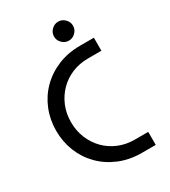

<svg xmlns="http://www.w3.org/2000/svg" viewBox="-211 -983 961 1086"><g transform="rotate(-30 269.0 -440.0)"><path d="M388 0Q308 0 242 -27.5Q176 -55 128.5 -103Q81 -151 55.5 -214.5Q30 -278 30 -350Q30 -422 55.5 -485.5Q81 -549 128.5 -597Q176 -645 242 -672.5Q308 -700 388 -700H478V-615H391Q334 -615 286 -595Q238 -575 202.5 -539Q167 -503 147 -455Q127 -407 127 -350Q127 -294 147 -245.5Q167 -197 202.5 -161Q238 -125 286 -105Q334 -85 391 -85H478V0ZM348 -756Q323 -756 304.5 -774.5Q286 -793 286 -818Q286 -843 304.5 -861.5Q323 -880 348 -880Q373 -880 391.5 -861.5Q410 -843 410 -818Q410 -793 391.5 -774.5Q373 -756 348 -756Z"/></g></svg>

Font: MuseoModerno Thin
Style: Regular
Weight: 400
Version: Version 1.003